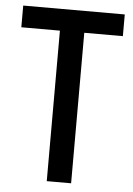

<svg xmlns="http://www.w3.org/2000/svg" viewBox="-52 -805 550 793"><g transform="rotate(5 223.0 -408.0)"><path d="M273 -51H172V-675H12V-765H433V-675H273Z"/></g></svg>

Font: Noto Sans Tamil UI Condensed Medium
Style: Regular
Weight: 500
Width: 3
Designer: Jelle Bosma - Monotype Design Team
Foundry: Monotype Imaging Inc.
Version: Version 2.004; ttfautohint (v1.8.4.7-5d5b)